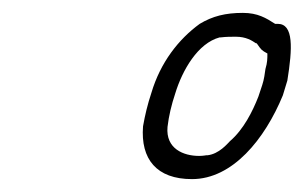

<svg xmlns="http://www.w3.org/2000/svg" viewBox="-20 -717 471 298"><path d="M215 -573C209 -555 205 -538 202 -521C198 -470 223 -439 278 -439C341 -439 391 -501 419 -569L426 -592C434 -642 436 -680 411 -680H407C393 -689 380 -697 357 -697C330 -697 310 -692 290 -680C257 -656 229 -620 215 -573ZM252 -572C263 -608 287 -650 321 -659H323C331 -660 339 -660 346 -660C362 -660 371 -654 377 -650H378L379 -649C386 -639 386 -639 395 -634C395 -626 395 -620 392 -610C391 -603 390 -594 387 -585L381 -567C372 -544 358 -516 337 -498C333 -494 320 -478 302 -476H300C300 -476 295 -475 289 -475C265 -475 237 -486 240 -520C242 -537 246 -554 252 -572Z"/></svg>

Font: SolarCharger
Style: 152
Weight: 100
Designer: Mew Too
Foundry: Cannot Into Space Fonts/KineticPlasma Fonts
Version: Version 1.100